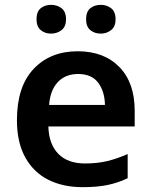

<svg xmlns="http://www.w3.org/2000/svg" viewBox="-20 -764 625 794"><path d="M301 -552Q410 -552 473.5 -487Q537 -422 537 -306V-241H180Q182 -168 221 -128Q260 -88 332 -88Q383 -88 424 -98Q465 -108 508 -127V-27Q468 -8 425 1Q382 10 321 10Q241 10 180 -20.5Q119 -51 84.5 -113Q50 -175 50 -267Q50 -406 119 -479Q188 -552 301 -552ZM303 -458Q251 -458 219.5 -425Q188 -392 183 -330H414Q413 -386 386 -422Q359 -458 303 -458ZM131 -684Q131 -716 148.5 -730Q166 -744 191 -744Q216 -744 234.5 -730Q253 -716 253 -684Q253 -654 234.5 -639.5Q216 -625 191 -625Q166 -625 148.5 -639.5Q131 -654 131 -684ZM336 -684Q336 -716 353.5 -730Q371 -744 397 -744Q421 -744 439.5 -730Q458 -716 458 -684Q458 -654 439.5 -639.5Q421 -625 397 -625Q371 -625 353.5 -639.5Q336 -654 336 -684Z"/></svg>

Font: Noto Sans Thai Looped SemiBold
Style: Regular
Weight: 600
Designer: Sasikarn Vongin, Ben Mitchell
Foundry: The Fontpad Ltd
Version: Version 1.001; ttfautohint (v1.8.4.7-5d5b)